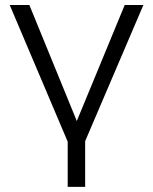

<svg xmlns="http://www.w3.org/2000/svg" viewBox="-20 -559 607 763"><path d="M249 183.6V3.9L18.6 -539.1H96.7L285.2 -78.1L475.6 -539.1H549.8L318.4 2V183.6Z"/></svg>

Font: Min Sans Light
Style: Regular
Weight: 300
Designer: Jinseong-Kim, NotoSansCJK, Nunito
Foundry: Jinseong-Kim
Version: Version 1.400;Glyphs 3.1.2 (3151)